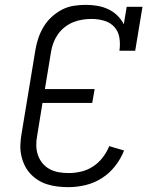

<svg xmlns="http://www.w3.org/2000/svg" viewBox="-20 -763 640 791"><path d="M263 8Q240 8 218 5.5Q196 3 175 -3.5Q154 -10 136 -21.5Q118 -33 104 -48.5Q90 -64 81 -83Q72 -102 67.5 -123.5Q63 -145 64 -167.5Q65 -190 69 -213L126 -558Q130 -582 138 -606Q146 -630 159.5 -652.5Q173 -675 192.5 -693Q212 -711 235 -723Q258 -735 283 -739Q308 -743 333 -743Q357 -743 381 -739Q405 -735 426 -725Q447 -715 463.5 -699Q480 -683 490 -663L502 -735H567L537 -554H472Q476 -581 472 -607Q468 -633 451.5 -651.5Q435 -670 409.5 -677.5Q384 -685 358 -685Q339 -685 319.5 -682Q300 -679 281.5 -671.5Q263 -664 246.5 -651Q230 -638 218.5 -621.5Q207 -605 200 -586.5Q193 -568 190 -548L165 -396H370L360 -339H155L133 -203Q129 -183 129.5 -162.5Q130 -142 136.5 -123.5Q143 -105 155.5 -90Q168 -75 185 -66Q202 -57 222 -53.5Q242 -50 263 -50Q288 -50 314 -56Q340 -62 363 -77Q386 -92 403 -114Q420 -136 430 -161L491 -143Q478 -109 454.5 -79Q431 -49 399.5 -29Q368 -9 332.5 -0.5Q297 8 263 8Z"/></svg>

Font: Iosevka Curly Slab LtEx
Style: Italic
Weight: 300
Width: 7
Italic angle: -9°
Monospace: yes
Designer: Belleve Invis
Foundry: Belleve Invis
Version: Version 11.1.0; ttfautohint (v1.8.3)